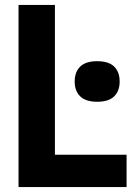

<svg xmlns="http://www.w3.org/2000/svg" viewBox="-20 -760 536 780"><path d="M55.3 0V-740H203.1V-131.3H494.2V0ZM374.8 -346.6Q328.3 -346.6 305.8 -368.6Q283.4 -390.6 283.4 -428.8Q283.4 -467.5 305.8 -489.5Q328.3 -511.4 374.8 -511.4Q421.6 -511.4 443.9 -489.5Q466.1 -467.5 466.1 -428.8Q466.1 -390.6 443.9 -368.6Q421.6 -346.6 374.8 -346.6Z"/></svg>

Font: Encode Sans SC Condensed Thin
Style: Regular
Weight: 100
Width: 3
Designer: Multiple Designers
Foundry: Impallari Type
Version: Version 3.002